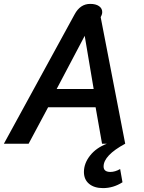

<svg xmlns="http://www.w3.org/2000/svg" viewBox="-24 -738 741 986"><path d="M359 -664Q388 -718 439 -718Q468 -718 484.5 -706.5Q501 -695 501 -676Q501 -667 497.5 -659.5Q494 -652 493 -650L619 0H500L467 -187H223L123 0H-4ZM457 -281 411 -554 267 -281ZM407 145Q407 101 438.5 61Q470 21 525 0H619Q508 60 508 117Q508 145 543 145Q567 145 593 130L605 198Q558 228 505 228Q460 228 433.5 206Q407 184 407 145Z"/></svg>

Font: Niramit SemiBold
Style: Italic
Weight: 600
Italic angle: -10°
Designer: Katatrad Aksorn Co.,Ltd.
Foundry: Cadson Demak Co.,Ltd.
Version: Version 1.001; ttfautohint (v1.6)